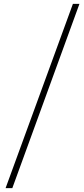

<svg xmlns="http://www.w3.org/2000/svg" viewBox="-20 -802 436 998"><path d="M9 176H44L393 -782H359Z"/></svg>

Font: Harano Aji Gothic ExtraLight
Style: Regular
Weight: 250
Foundry: Masamichi Hosoda
Version: HaranoAjiGothic-ExtraLight version 20230610;ttx 4.39.4